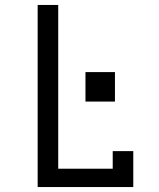

<svg xmlns="http://www.w3.org/2000/svg" viewBox="-20 -755 640 775"><path d="M132 0V-735H215V-74H435V-145H518V0ZM325 -345V-464H444V-345Z"/></svg>

Font: Nova Nerd Font
Style: Regular
Weight: 400
Designer: Belleve Invis
Foundry: Belleve Invis
Version: Version 24.1.4; ttfautohint (v1.8.4);Nerd Fonts 3.1.1